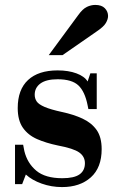

<svg xmlns="http://www.w3.org/2000/svg" viewBox="-20 -748 472 780"><path d="M232 12Q189 12 149.5 -2Q110 -16 85 -39L70 0H41V-160H74L79 -134Q91 -85 127.5 -54.5Q164 -24 233 -24Q281 -24 303 -39.5Q325 -55 325 -85Q325 -112 302 -128.5Q279 -145 215 -157Q167 -167 130.5 -183Q94 -199 73 -229Q52 -259 52 -309Q52 -384 94 -423Q136 -462 214 -462Q258 -462 290.5 -450Q323 -438 336 -417L347 -450H373V-305H339L336 -320Q325 -376 298.5 -401Q272 -426 214 -426Q168 -426 144.5 -409Q121 -392 121 -363Q121 -348 129 -336Q137 -324 161.5 -313.5Q186 -303 232 -293Q279 -283 315.5 -266Q352 -249 372.5 -220Q393 -191 393 -142Q393 -67 349 -27.5Q305 12 232 12ZM178 -524 298 -687Q316 -712 333 -720Q350 -728 367 -728Q393 -728 406 -714.5Q419 -701 419 -683Q419 -670 410 -654.5Q401 -639 371 -619L234 -524Z"/></svg>

Font: Libre Bodoni SemiBold
Style: Regular
Weight: 600
Designer: Pablo Impallari, Rodrigo Fuenzalida
Foundry: Impallari Type
Version: Version 2.005;gftools[0.9.23]